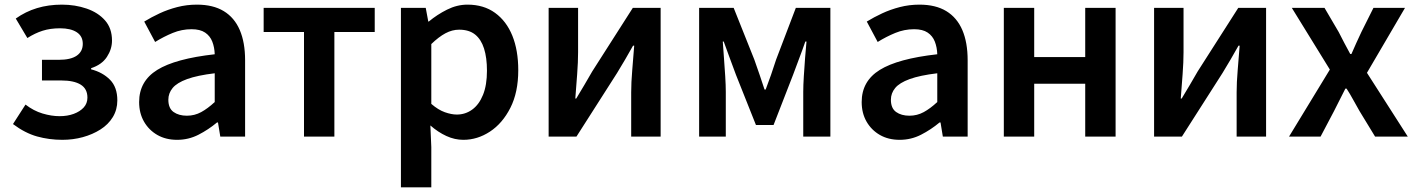

<svg xmlns="http://www.w3.org/2000/svg" viewBox="-20 -589 6107 828"><path d="M249 14Q192 14 140 -0.5Q88 -15 36 -54L90 -138Q125 -111 163.5 -99.5Q202 -88 237 -88Q271 -88 298 -98Q325 -108 341 -125.5Q357 -143 357 -168Q357 -206 328 -224Q299 -242 244 -242H161V-331H233Q285 -331 311 -349Q337 -367 337 -400Q337 -433 311 -450Q285 -467 239 -467Q197 -467 164 -456.5Q131 -446 98 -425L48 -509Q90 -539 139.5 -554Q189 -569 247 -569Q304 -569 353.5 -552Q403 -535 433 -501Q463 -467 463 -414Q463 -377 441 -343.5Q419 -310 373 -295V-290Q423 -277 454.5 -245Q486 -213 486 -156Q486 -116 466.5 -84Q447 -52 413 -30.5Q379 -9 337 2.5Q295 14 249 14Z M744 14Q695 14 658.5 -7Q622 -28 601 -64.5Q580 -101 580 -149Q580 -239 658 -287.5Q736 -336 906 -355Q905 -385 895.5 -409.5Q886 -434 864.5 -448.5Q843 -463 806 -463Q764 -463 725 -447Q686 -431 649 -408L602 -496Q633 -515 668.5 -531.5Q704 -548 744.5 -558.5Q785 -569 829 -569Q899 -569 945 -541Q991 -513 1014 -459.5Q1037 -406 1037 -329V0H930L920 -61H916Q879 -30 836 -8Q793 14 744 14ZM786 -90Q819 -90 847.5 -105.5Q876 -121 906 -149V-273Q831 -264 787 -248Q743 -232 724.5 -209.5Q706 -187 706 -159Q706 -122 728.5 -106Q751 -90 786 -90Z M1291 0V-451H1117V-555H1596V-451H1422V0Z M1709 219V-555H1816L1827 -496H1829Q1865 -526 1908 -547.5Q1951 -569 1996 -569Q2066 -569 2115 -533.5Q2164 -498 2189.5 -435Q2215 -372 2215 -286Q2215 -191 2181 -124Q2147 -57 2093 -21.5Q2039 14 1978 14Q1941 14 1905 -2.5Q1869 -19 1836 -48L1840 45V219ZM1950 -95Q1987 -95 2016.5 -116.5Q2046 -138 2063 -180Q2080 -222 2080 -284Q2080 -340 2067.5 -379.5Q2055 -419 2029 -440Q2003 -461 1960 -461Q1930 -461 1901 -445.5Q1872 -430 1840 -399V-141Q1870 -115 1898.5 -105Q1927 -95 1950 -95Z M2346 0V-555H2473V-364Q2473 -322 2469 -269Q2465 -216 2461 -164H2465Q2480 -189 2500 -222.5Q2520 -256 2534 -281L2709 -555H2829V0H2702V-191Q2702 -233 2706.5 -286Q2711 -339 2715 -392H2710Q2696 -367 2676 -332.5Q2656 -298 2641 -274L2466 0Z M2995 0V-555H3144L3233 -332Q3245 -298 3256 -266Q3267 -234 3277 -203H3282Q3294 -234 3305 -266Q3316 -298 3327 -332L3412 -555H3561V0H3444V-193Q3444 -221 3446.5 -260.5Q3449 -300 3452 -340Q3455 -380 3458 -410H3453Q3441 -375 3426.5 -337Q3412 -299 3400 -266L3316 -50H3240L3154 -266Q3142 -299 3127.5 -337.5Q3113 -376 3101 -410H3097Q3099 -380 3102 -340Q3105 -300 3107.5 -260.5Q3110 -221 3110 -193V0Z M3860 14Q3811 14 3774.5 -7Q3738 -28 3717 -64.5Q3696 -101 3696 -149Q3696 -239 3774 -287.5Q3852 -336 4022 -355Q4021 -385 4011.5 -409.5Q4002 -434 3980.5 -448.5Q3959 -463 3922 -463Q3880 -463 3841 -447Q3802 -431 3765 -408L3718 -496Q3749 -515 3784.5 -531.5Q3820 -548 3860.5 -558.5Q3901 -569 3945 -569Q4015 -569 4061 -541Q4107 -513 4130 -459.5Q4153 -406 4153 -329V0H4046L4036 -61H4032Q3995 -30 3952 -8Q3909 14 3860 14ZM3902 -90Q3935 -90 3963.5 -105.5Q3992 -121 4022 -149V-273Q3947 -264 3903 -248Q3859 -232 3840.5 -209.5Q3822 -187 3822 -159Q3822 -122 3844.5 -106Q3867 -90 3902 -90Z M4309 0V-555H4440V-343H4660V-555H4791V0H4660V-228H4440V0Z M4957 0V-555H5084V-364Q5084 -322 5080 -269Q5076 -216 5072 -164H5076Q5091 -189 5111 -222.5Q5131 -256 5145 -281L5320 -555H5440V0H5313V-191Q5313 -233 5317.5 -286Q5322 -339 5326 -392H5321Q5307 -367 5287 -332.5Q5267 -298 5252 -274L5077 0Z M5539 0 5715 -289 5551 -555H5692L5753 -451Q5765 -427 5777.5 -403.5Q5790 -380 5803 -356H5808Q5818 -380 5829 -403.5Q5840 -427 5851 -451L5903 -555H6039L5875 -275L6051 0H5910L5843 -110Q5829 -134 5815.5 -159Q5802 -184 5787 -207H5782Q5770 -184 5758 -159.5Q5746 -135 5733 -110L5675 0Z"/></svg>

Font: Noto Sans KR SemiBold
Style: Regular
Weight: 600
Designer: Ryoko NISHIZUKA  (kana, bopomofo & ideographs); Paul D. Hunt (Latin, Greek & Cyrillic); Sandoll Communications , Soo-you
Foundry: Adobe
Version: Version 2.004-H2;hotconv 1.0.118;makeotfexe 2.5.65603